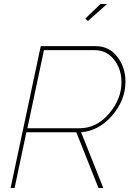

<svg xmlns="http://www.w3.org/2000/svg" viewBox="-20 -941 656 961"><path d="M420 -836 407 -848 483 -921H516ZM33 0 184 -710H459Q526 -710 567 -657Q608 -604 608 -533Q608 -440 541.5 -363Q475 -286 386 -279L497 0H473L362 -279H112L53 0ZM378 -299Q463 -299 525.5 -372Q588 -445 588 -530Q588 -596 550.5 -643Q513 -690 454 -690H200L117 -299Z"/></svg>

Font: Raleway-v4020 Thin
Style: Italic
Weight: 250
Italic angle: -12°
Designer: Matt McInerney, Pablo Impallari, Rodrigo Fuenzalida
Foundry: Matt McInerney, Pablo Impallari, Rodrigo Fuenzalida
Version: Version 4.020;PS 004.020;hotconv 1.0.88;makeotf.lib2.5.64775